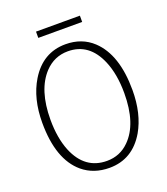

<svg xmlns="http://www.w3.org/2000/svg" viewBox="-143 -877 855 984"><g transform="rotate(-20 285.0 -385.5)"><path d="M531.2 -328.1Q531.2 -521.5 436.5 -610.4Q377 -666 288.1 -666Q164.1 -666 94.7 -551.8Q39.1 -460 39.1 -328.1Q39.1 -127.9 139.6 -43Q199.2 6.8 285.2 6.8Q411.1 6.8 479.5 -109.4Q531.2 -199.2 531.2 -328.1ZM84 -328.1Q84 -491.2 161.1 -573.2Q212.9 -627.9 287.1 -627.9Q403.3 -627.9 455.1 -504.9Q486.3 -430.7 486.3 -328.1Q486.3 -160.2 406.2 -81.1Q356.4 -31.2 285.2 -31.2Q165 -31.2 113.3 -156.2Q84 -228.5 84 -328.1ZM168.9 -778.3V-744.1H408.2V-778.3Z"/></g></svg>

Font: Yaldevi Colombo ExtraLight
Style: Regular
Weight: 275
Designer: Sol Matas, Denzil Rajitha, Kosala Senevirathne and Pathum Egodawatta
Foundry: Mooniak
Version: Version 1.020 ; ttfautohint (v1.6)